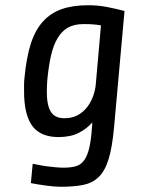

<svg xmlns="http://www.w3.org/2000/svg" viewBox="-20 -527 544 734"><path d="M74 -233Q81 -307 97.5 -359Q114 -411 143.5 -444Q173 -477 215.5 -492Q258 -507 317 -507Q355 -507 390.5 -500Q426 -493 456 -485L416 -40Q409 37 395 82Q381 127 357 150Q333 173 297.5 180Q262 187 212 187Q189 187 156 182.5Q123 178 98 173L105 99Q116 101 130.5 104Q145 107 161 109Q177 111 193.5 112.5Q210 114 223 114Q248 114 266.5 109.5Q285 105 297.5 91Q310 77 318 50.5Q326 24 330 -20L333 -59Q311 -34 280 -18.5Q249 -3 204 -3Q135 -3 103.5 -45.5Q72 -88 72 -178Q72 -191 72 -204.5Q72 -218 74 -233ZM226 -75Q256 -75 277.5 -87Q299 -99 313.5 -118Q328 -137 336 -159.5Q344 -182 346 -203L366 -430Q355 -432 339 -433.5Q323 -435 300 -435Q264 -435 240 -421.5Q216 -408 200 -381Q184 -354 175 -314.5Q166 -275 161 -223Q160 -210 159.5 -198.5Q159 -187 159 -176Q159 -124 174.5 -99.5Q190 -75 226 -75Z"/></svg>

Font: Share
Style: Italic
Weight: 400
Version: Version 1.002